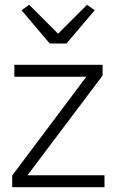

<svg xmlns="http://www.w3.org/2000/svg" viewBox="-20 -783 486 803"><path d="M417 0H31V-49L341 -462H40V-512H409V-467L95 -50H417ZM258 -601H188L70 -740L102 -763L223 -642L344 -763L376 -740Z"/></svg>

Font: IBM Plex Sans Light
Style: Regular
Weight: 300
Designer: Mike Abbink, Paul van der Laan, Pieter van Rosmalen
Foundry: Bold Monday
Version: Version 3.201